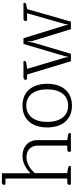

<svg xmlns="http://www.w3.org/2000/svg" viewBox="588 -1338 761 1976"><g transform="rotate(-90 968.0 -349.5)"><path d="M67 0H239C247 0 249 -5 249 -10C249 -21 243 -26 227 -29L175 -38V-371C219 -422 279 -457 338 -457C415 -457 458 -408 458 -341V-37H421C405 -37 393 -31 393 -16C393 -6 398 0 406 0H578C586 0 588 -5 588 -10C588 -21 580 -27 566 -29L514 -38V-345C514 -443 441 -498 352 -498C281 -498 223 -463 175 -417L173 -419V-710H82C66 -710 54 -704 54 -689C54 -678 59 -673 67 -673H119V-37H82C66 -37 54 -31 54 -16C54 -6 59 0 67 0Z M870 11C1013 11 1094 -89 1094 -244C1094 -398 1013 -498 870 -498C726 -498 645 -398 645 -244C645 -89 726 11 870 11ZM870 -28C766 -28 702 -107 702 -244C702 -380 766 -459 870 -459C973 -459 1037 -380 1037 -244C1037 -107 973 -28 870 -28Z M1326 0H1403L1518 -388C1524 -412 1526 -444 1526 -444H1529C1529 -444 1530 -412 1537 -388L1656 0H1734L1863 -450L1906 -459C1918 -462 1928 -467 1928 -478C1928 -483 1927 -488 1919 -488H1768C1752 -488 1740 -482 1740 -467C1740 -457 1745 -451 1753 -451H1820L1710 -64C1706 -47 1704 -29 1704 -29H1700C1700 -29 1699 -47 1694 -64L1563 -488H1504L1379 -64C1374 -47 1373 -29 1373 -29H1369C1369 -29 1367 -47 1363 -64L1248 -450L1308 -459C1321 -461 1330 -467 1330 -478C1330 -483 1328 -488 1320 -488H1163C1147 -488 1135 -482 1135 -467C1135 -457 1140 -451 1148 -451H1190Z"/></g></svg>

Font: Maitree Light
Style: Regular
Weight: 300
Designer: CadsonDemak Team
Foundry: CadsonDemak
Version: Version 1.000;PS 001.000;hotconv 1.0.88;makeotf.lib2.5.64775